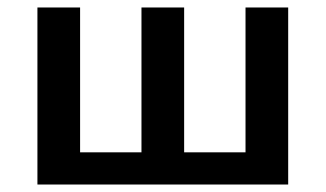

<svg xmlns="http://www.w3.org/2000/svg" viewBox="-20 -493 870 513"><path d="M750 -473V0H80V-473H194V-86H358V-473H472V-86H636V-473Z"/></svg>

Font: Ysabeau SC
Style: Bold
Weight: 700
Designer: Christian Thalmann (Catharsis Fonts)
Version: Version 0.003